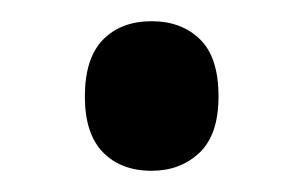

<svg xmlns="http://www.w3.org/2000/svg" viewBox="-20 -150 286 181"><path d="M60 -59Q60 -95 77 -112.5Q94 -130 123 -130Q151 -130 168.5 -113Q186 -96 186 -59Q186 -23 168 -6Q150 11 123 11Q94 11 77 -6.5Q60 -24 60 -59Z"/></svg>

Font: Noto Sans Georgian Condensed Medium
Style: Regular
Weight: 500
Width: 3
Designer: Monotype Design Team, Akaki Razmadze
Foundry: Google LLC
Version: Version 2.005; ttfautohint (v1.8.4.7-5d5b)